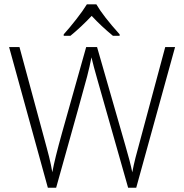

<svg xmlns="http://www.w3.org/2000/svg" viewBox="-20 -885 869 905"><path d="M622.1 0H584L438.5 -511.7Q420.4 -574.7 411.1 -614.7Q403.8 -575.7 390.6 -524.4Q377.4 -473.1 244.6 0H205.6L22.9 -663.1H71.8L187.5 -235.8Q194.3 -210 200.4 -188Q206.5 -166 211.2 -146.7Q215.8 -127.4 219.7 -109.6Q223.6 -91.8 226.6 -73.2Q237.8 -135.3 272.9 -260.7L386.2 -663.1H437.5L570.3 -201.2Q593.8 -121.6 603.5 -72.8Q609.4 -105 618.7 -141.8Q627.9 -178.7 758.8 -663.1H805.2ZM280.3 -723.1Q308.1 -753.9 339.6 -794.2Q371.1 -834.5 389.6 -864.7H434.1Q465.3 -810.5 543.9 -723.1V-716.3H512.2Q457 -761.7 412.1 -810.1Q363.3 -758.3 312 -716.3H280.3Z"/></svg>

Font: Bpm'online Open Sans Light
Style: Regular
Weight: 300
Foundry: Ascender Corporation
Version: Version 1.10